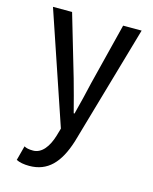

<svg xmlns="http://www.w3.org/2000/svg" viewBox="-114 -620 728 912"><g transform="rotate(15 250.0 -164.5)"><path d="M118 215C209 215 263 157 298 46L468 -544H377L301 -241C290 -192 276 -134 262 -81H258C245 -134 228 -193 215 -241L126 -544H32L218 5L207 43C190 99 160 140 117 140C96 140 83 137 73 131L54 203C71 211 92 215 118 215Z"/></g></svg>

Font: Noto Sans Mono CJK SC
Style: Regular
Weight: 400
Designer: Ryoko NISHIZUKA 西塚涼子 (kana, bopomofo & ideographs); Paul D. Hunt (Latin, Greek & Cyrillic); Sandoll Communications 산돌커뮤니
Foundry: Adobe
Version: Version 2.004;hotconv 1.0.118;makeotfexe 2.5.65603